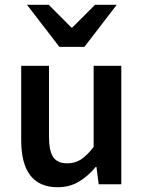

<svg xmlns="http://www.w3.org/2000/svg" viewBox="-20 -764 596 796"><path d="M219.2 12.2Q67.9 12.2 67.9 -183.1V-491.2H183.1V-198.2Q183.1 -138.2 200.7 -112.5Q218.3 -86.9 258.8 -86.9Q290.5 -86.9 315.2 -102.5Q339.8 -118.2 368.2 -154.8V-491.2H482.9V0H389.2L379.9 -71.8H377Q342.3 -30.8 304.4 -9.3Q266.6 12.2 219.2 12.2ZM226.1 -569.8 91.8 -744.1H182.1L275.9 -649.9H279.8L374 -744.1H463.9L330.1 -569.8Z"/></svg>

Font: Source Sans 3 Semibold
Style: Regular
Weight: 600
Designer: Paul D. Hunt
Foundry: Adobe
Version: Version 3.052;hotconv 1.1.0;makeotfexe 2.6.0